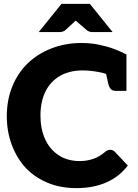

<svg xmlns="http://www.w3.org/2000/svg" viewBox="-20 -959 708 987"><path d="M374 8Q289 8 223.5 -20Q158 -48 114 -94Q68 -143 41.5 -212Q15 -281 15 -362Q15 -445 43 -514Q71 -583 121 -632Q172 -682 244 -710Q316 -738 398 -738Q447 -738 490 -729Q533 -720 568.5 -706.5Q604 -693 630 -679V-578L564 -561Q535 -580 489 -588.5Q443 -597 406 -597Q336 -597 287 -568Q238 -539 213 -487Q188 -435 188 -365Q188 -296 212 -243.5Q236 -191 281.5 -161Q327 -131 390 -131Q426 -131 458.5 -142Q491 -153 519 -177Q524 -182 531.5 -185.5Q539 -189 547 -189Q560 -189 570 -179L637 -108Q593 -50 526 -21Q459 8 374 8ZM521 -600 630 -578V-492H574Q557 -492 548.5 -502.5Q540 -513 536 -531ZM179 -794 296 -939H442L559 -794H456Q438 -794 426 -804L369 -853L316 -804Q312 -800 303.5 -797Q295 -794 286 -794Z"/></svg>

Font: Aleo Black
Style: Regular
Weight: 900
Designer: Alessio Laiso
Foundry: Alessio Laiso
Version: Version 2.001;gftools[0.9.29]